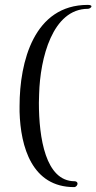

<svg xmlns="http://www.w3.org/2000/svg" viewBox="-20 -691 394 785"><path d="M283 74C291 74 297 66 297 60C297 55 293 50 285 50C166 50 139 -128 139 -271C139 -283 140 -295 140 -307C144 -452 194 -655 340 -655C346 -655 354 -661 354 -665C354 -668 350 -671 339 -671C119 -671 60 -439 60 -257V-234C64 -90 111 74 283 74Z"/></svg>

Font: Style Script
Style: Regular
Weight: 400
Designer: Robert E. Leuschke
Foundry: Robert E. Leuschke
Version: Version 1.010